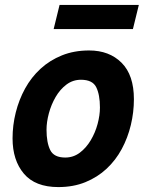

<svg xmlns="http://www.w3.org/2000/svg" viewBox="-20 -745 600 780"><path d="M217 15Q123 15 77 -39.5Q31 -94 31 -183Q31 -236 44 -288Q57 -340 82 -385.5Q107 -431 144.5 -465.5Q182 -500 231.5 -520Q281 -540 342 -540Q424 -540 474 -490Q524 -440 524 -342Q524 -289 511.5 -237Q499 -185 474.5 -139.5Q450 -94 413 -59.5Q376 -25 327 -5Q278 15 217 15ZM245 -105Q278 -105 304 -124.5Q330 -144 348.5 -175Q367 -206 376.5 -241.5Q386 -277 386 -308Q386 -360 371 -390.5Q356 -421 309 -421Q276 -421 250 -401.5Q224 -382 206 -351Q188 -320 178.5 -284.5Q169 -249 169 -218Q169 -166 184 -135.5Q199 -105 245 -105ZM198 -627 222 -725H544L520 -627Z"/></svg>

Font: Ubuntu Sans Mono
Style: Italic
Weight: 400
Italic angle: -13.5°
Monospace: yes
Designer: Dalton Maag Ltd
Foundry: Dalton Maag Ltd
Version: Version 1.006